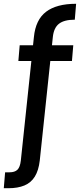

<svg xmlns="http://www.w3.org/2000/svg" viewBox="-67 -789 422 1014"><path d="M-47 205 -40 121H-17Q11 121 25 107.5Q39 94 43 59L112 -593Q121 -685 176.5 -727Q232 -769 335 -769L328 -685Q272 -685 244.5 -663.5Q217 -642 212 -593L143 59Q137 111 117 143.5Q97 176 62 190.5Q27 205 -22 205ZM30 -467 37 -550H320L313 -467Z"/></svg>

Font: DM Sans 17pt Medium
Style: Regular
Weight: 500
Version: Version 4.004;gftools[0.9.30]